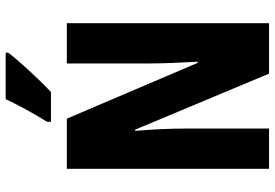

<svg xmlns="http://www.w3.org/2000/svg" viewBox="-166 -804 970 678"><g transform="rotate(-90 319.0 -465.0)"><path d="M472 -921V-930H308C287 -886 261 -837 228 -784V-770H333C381 -815 445 -885 472 -921ZM576 0V-714H434V-420C434 -378 436 -322 440 -252H436L239 -714H62V0H204V-300C204 -341 202 -399 196 -473H200L398 0Z"/></g></svg>

Font: Noto Sans Thai Looped ExtraCondensed ExtraBold
Style: Regular
Weight: 800
Width: 2
Designer: Sasikarn Vongin, Ben Mitchell
Foundry: The Fontpad Ltd
Version: Version 1.001